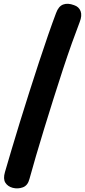

<svg xmlns="http://www.w3.org/2000/svg" viewBox="-20 -870 459 1038"><path d="M283 -799.2Q296.2 -836 321.3 -845.5Q346.3 -855 380.2 -842.2Q406.6 -833.6 415.7 -809.7Q424.8 -785.9 410.6 -750.1Q392.7 -703.9 369.2 -638.2Q345.8 -572.6 320.3 -495.2Q294.9 -417.9 269.1 -335.9Q243.2 -253.9 218.9 -174.5Q194.6 -95.1 174.1 -25.2Q153.7 44.7 139.2 97.6Q130.1 133.3 103.2 142.9Q76.3 152.6 48.7 145.4Q21.6 138.1 8.8 117.5Q-3.9 96.9 6.8 60.3Q21.2 9.8 42.1 -59.7Q62.9 -129.2 87.2 -208.6Q111.6 -288 138.2 -371.2Q164.8 -454.3 190.7 -533.6Q216.7 -612.9 240.5 -681.4Q264.3 -749.9 283 -799.2Z"/></svg>

Font: Playpen Sans Thai
Style: Regular
Weight: 400
Designer: Sirin Gunkloy, Laura Meseguer, Veronika Burian, José Scaglione
Foundry: TypeTogether
Version: Version 2.000